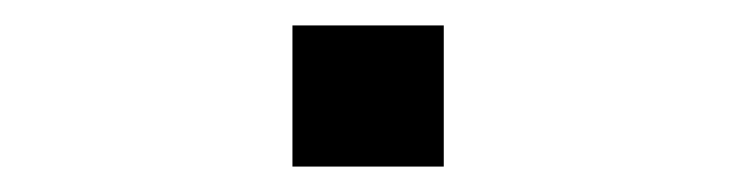

<svg xmlns="http://www.w3.org/2000/svg" viewBox="-20 -459 580 151"><path d="M210 -439H329V-328H210Z"/></svg>

Font: ibm3270
Style: Regular
Weight: 400
Monospace: yes
Version: Version 2.0.3